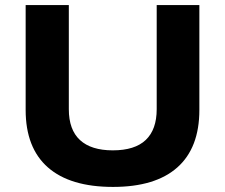

<svg xmlns="http://www.w3.org/2000/svg" viewBox="-20 -725 887 756"><path d="M425 11Q256 11 168.5 -66Q81 -143 81 -292V-705H251V-295Q251 -214 295 -173.5Q339 -133 424 -133Q511 -133 554 -174Q597 -215 597 -295V-705H765V-292Q765 -143 678.5 -66Q592 11 425 11Z"/></svg>

Font: Nunito Sans 10pt SemiExpanded ExtraBold
Style: Regular
Weight: 800
Width: 6
Designer: Vernon Adams
Foundry: Vernon Adams
Version: Version 3.101;gftools[0.9.27]